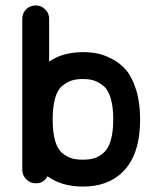

<svg xmlns="http://www.w3.org/2000/svg" viewBox="-20 -669 600 707"><path d="M397 -229Q397 -276 387.5 -307.5Q378 -339 360.5 -353Q343 -367 326 -372.5Q309 -378 285 -378Q261 -378 244 -372.5Q227 -367 209.5 -353Q192 -339 183 -307.5Q174 -276 174 -229Q174 -182 183 -150.5Q192 -119 209.5 -105Q227 -91 244 -86Q261 -81 285 -81Q309 -81 326 -86Q343 -91 360.5 -105.5Q378 -120 387.5 -151Q397 -182 397 -229ZM62 -599Q62 -621 76.5 -635Q91 -649 112 -649Q132 -649 146.5 -634.5Q161 -620 161 -600V-442Q211 -477 285 -477Q312 -477 336.5 -472.5Q361 -468 391.5 -452.5Q422 -437 444 -411.5Q466 -386 481 -339Q496 -292 496 -229Q496 -100 433 -37Q379 18 285 18Q207 18 155 -20Q141 6 112 6Q91 6 76.5 -9Q62 -24 62 -44Z"/></svg>

Font: Brass Mono
Style: Bold
Weight: 700
Monospace: yes
Version: Version 1.100; ttfautohint (v1.8.3) -l 8 -r 50 -G 200 -x 14 